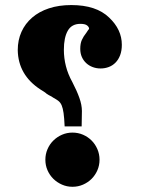

<svg xmlns="http://www.w3.org/2000/svg" viewBox="-20 -755 566 744"><path d="M155.8 -136.2Q155.8 -157.7 164.1 -177Q172.4 -196.3 186.8 -210.4Q201.2 -224.6 220.2 -232.9Q239.3 -241.2 260.7 -241.2Q282.7 -241.2 301.8 -232.9Q320.8 -224.6 335 -210.4Q349.1 -196.3 357.4 -177Q365.7 -157.7 365.7 -136.2Q365.7 -114.3 357.4 -95.2Q349.1 -76.2 335 -62Q320.8 -47.9 301.8 -39.6Q282.7 -31.2 260.7 -31.2Q239.3 -31.2 220.2 -39.6Q201.2 -47.9 186.8 -62Q172.4 -76.2 164.1 -95.2Q155.8 -114.3 155.8 -136.2ZM256.3 -735.4Q353 -735.4 402.8 -687Q452.1 -640.6 452.1 -581.5Q452.1 -558.6 445.6 -541.3Q439 -523.9 427.7 -512.5Q416.5 -501 401.6 -495.4Q386.7 -489.7 369.6 -489.7Q353.5 -489.7 339.1 -495.1Q324.7 -500.5 314 -510.5Q303.2 -520.5 297.1 -534.4Q291 -548.3 291 -565.9Q291 -586.4 297.1 -600.1Q303.2 -613.8 314.5 -627.9Q315.9 -630.4 318.4 -633.8Q318.8 -634.3 319.1 -634.8Q319.3 -635.3 319.8 -635.7Q320.8 -636.7 320.8 -637.7Q325.2 -642.1 325.2 -643.6Q325.2 -650.4 317.4 -656.5Q309.6 -662.6 291.5 -662.6Q257.8 -662.6 242.7 -636Q227.5 -609.4 227.5 -562Q227.5 -529.8 235.4 -498.8Q243.2 -467.8 260.3 -437Q277.8 -403.3 287.6 -375.7Q297.4 -348.1 297.4 -324.7L296.4 -265.1H230.5Q229 -298.3 226.3 -317.1Q223.6 -335.9 219 -346.7Q214.4 -357.4 207 -363.3Q199.7 -369.1 188.5 -375.5L189 -375Q188 -375.5 187.3 -376Q186.5 -376.5 185.5 -377Q182.1 -379.4 180.7 -380.4Q172.9 -384.3 168.7 -386.7Q164.6 -389.2 158.7 -393.1L159.2 -392.6Q159.2 -393.1 158.7 -393.6Q152.3 -398.9 136.7 -408.2Q50.3 -464.4 48.8 -561Q48.8 -599.6 63.2 -631.6Q77.6 -663.6 104.5 -686.8Q131.3 -710 169.7 -722.7Q208 -735.4 256.3 -735.4Z"/></svg>

Font: XB Zar
Style: Bold
Weight: 700
Designer: Behnam
Foundry: Irmug
Version: Version 8.005 2009